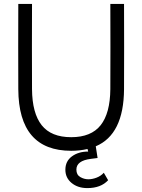

<svg xmlns="http://www.w3.org/2000/svg" viewBox="-20 -753 723 978"><path d="M143.1 -732.9Q142.1 -511.2 143.1 -298.8Q144 -176.3 192.4 -115.2Q240.7 -54.2 342.8 -54.2Q444.3 -54.2 492.7 -115.2Q541 -176.3 542 -298.8Q543 -511.2 542 -732.9H611.8Q612.8 -511.2 611.8 -298.8Q610.4 -67.9 467.8 -7.8L477.1 51.8L442.9 56.2Q369.1 65.4 369.1 110.8Q369.1 137.2 388.7 148.7Q408.2 160.2 430.2 160.2Q450.2 160.2 471.9 151.9Q493.7 143.6 508.8 127L530.8 165Q493.7 205.1 424.8 205.1Q376.5 205.1 344.7 179Q313 152.8 313 111.8Q313 67.9 346.4 43.5Q379.9 19 429.2 19L425.8 5.9Q386.2 15.1 342.8 15.1Q74.7 15.1 73.2 -298.8Q72.3 -511.2 73.2 -732.9Z"/></svg>

Font: Kreadon
Style: Regular
Weight: 400
Designer: kohakuno
Foundry: StudioGnu
Version: Version 1.000;Glyphs 3.1.2 (3151)